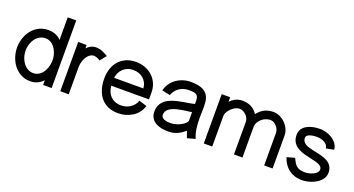

<svg xmlns="http://www.w3.org/2000/svg" viewBox="-45 -1224 3299 1787"><g transform="rotate(20 1604.5 -330.5)"><path d="M480.8 0V-669.9H396.4V-445.8Q384.2 -460.4 368.5 -470.5Q352.8 -480.5 335.8 -486.5Q318.7 -492.4 301.5 -495.1Q284.2 -497.7 267.8 -497.7Q233.8 -497.7 204.3 -487.9Q174.8 -478 150.4 -460.5Q126 -443 107.1 -419Q88.1 -395 75.3 -367.1Q62.5 -339.2 55.7 -308.6Q48.8 -278 48.8 -246.6Q48.8 -215 55.7 -183.7Q62.5 -152.3 75.4 -124Q88.4 -95.7 107.5 -71.3Q126.6 -46.9 151.2 -29.1Q175.9 -11.2 205.8 -1.2Q235.7 8.9 270.3 8.9Q288.6 8.9 306.1 5.4Q323.6 1.8 339.5 -5.4Q355.3 -12.7 369.8 -23.3Q384.2 -33.8 396.4 -47.4V0ZM133.5 -246.6Q133.5 -265.7 137.4 -285.6Q141.2 -305.5 148.9 -324.5Q156.5 -343.5 167.8 -360.3Q179.2 -377.1 194.3 -389.5Q209.4 -401.9 228.5 -409.2Q247.7 -416.5 270.3 -416.5Q291.7 -416.5 309.8 -408.9Q327.9 -401.4 342.3 -388.5Q356.8 -375.6 367.6 -358.6Q378.4 -341.6 385.7 -322.8Q393.1 -304 396.8 -284.4Q400.5 -264.8 400.5 -246.6Q400.5 -227.9 397 -207.6Q393.6 -187.3 386.6 -167.8Q379.6 -148.4 368.9 -130.9Q358.2 -113.4 343.8 -100.4Q329.5 -87.4 311 -79.7Q292.5 -71.9 270.3 -71.9Q248 -71.9 229.3 -79.5Q210.6 -87 195.4 -100.2Q180.3 -113.4 168.6 -130.5Q156.9 -147.6 149 -167.2Q141.2 -186.8 137.4 -207.1Q133.5 -227.4 133.5 -246.6Z M861.5 -455.8Q834.6 -472.9 804.6 -485.2Q774.7 -497.6 741.8 -497.6Q728.8 -497.6 716.3 -494.8Q703.9 -492.1 692 -486.5Q680.2 -480.8 669.6 -472.7Q658.9 -464.6 650 -454.2V-488.3H566.4V0H650V-275.4Q650 -288.9 653 -304.5Q656 -320.1 661.8 -335.9Q667.6 -351.8 676.1 -366.5Q684.7 -381.2 695.9 -392.5Q707 -403.8 720.6 -410.6Q734.1 -417.5 749.8 -417.5Q757.1 -417.5 765.6 -415.4Q774.2 -413.3 782.3 -409.9Q790.5 -406.5 798.3 -402.3Q806 -398.1 811.9 -394.2Z M1288.8 -169.2Q1281.2 -145.3 1266.2 -126.6Q1251.2 -108 1231.4 -95.2Q1211.5 -82.3 1188.4 -75.6Q1165.2 -69 1140.7 -69Q1118.8 -69 1099.6 -73.9Q1080.4 -78.9 1064.7 -88Q1049 -97 1036.6 -109.9Q1024.2 -122.7 1015.4 -138.4Q1006.7 -154.2 1001.6 -172.5Q996.5 -190.8 995 -210.8H1368.3V-278.1Q1368.3 -327.5 1350.5 -367.9Q1332.8 -408.2 1301.5 -437.1Q1270.1 -465.9 1228.1 -481.8Q1186.2 -497.6 1137.3 -497.6Q1082.8 -497.6 1040.3 -478.9Q997.9 -460.2 969 -427.2Q940.1 -394.3 925.1 -349.2Q910.2 -304.1 910.2 -251Q910.2 -215.1 916.3 -181.9Q922.5 -148.7 934.7 -119.7Q946.9 -90.7 965.8 -67.1Q984.6 -43.5 1010 -26.4Q1035.4 -9.4 1067.6 -0.2Q1099.9 8.9 1138.8 8.9Q1176.4 8.9 1212.8 -1.1Q1249.1 -11.1 1279.7 -30.5Q1310.3 -49.9 1333.3 -78.7Q1356.2 -107.5 1366.8 -145.1ZM995 -288.7Q997.6 -315.1 1008.9 -338.6Q1020.1 -362.1 1038.7 -379.8Q1057.3 -397.6 1082.4 -408.1Q1107.5 -418.6 1137.3 -418.6Q1167.5 -418.6 1193.4 -409.8Q1219.4 -401 1238.7 -384.3Q1258.1 -367.6 1270 -343.3Q1282 -319.1 1284.2 -288.7Z M1902.5 -13.7Q1892.2 -37.1 1885.9 -61.7Q1879.6 -86.3 1876.2 -111.2Q1872.7 -136.1 1871.5 -161Q1870.4 -185.9 1870.4 -210Q1870.4 -225.2 1870.7 -238.9Q1871.1 -252.6 1871.4 -265.9Q1871.7 -279.2 1872.1 -292.7Q1872.4 -306.2 1872.4 -320.7Q1872.4 -345.5 1869.9 -368.2Q1867.3 -390.9 1860.1 -410.4Q1852.9 -429.9 1839.6 -446Q1826.3 -462.2 1804.9 -473.6Q1783.6 -485 1753 -491.3Q1722.4 -497.6 1680.4 -497.6Q1642.2 -497.6 1605.6 -486.3Q1569 -475.1 1538.8 -453.7Q1508.5 -432.3 1486.9 -401.7Q1465.2 -371.2 1456.4 -332.5L1536 -314.9Q1545.5 -340 1560.8 -359.6Q1576 -379.2 1595.9 -392.4Q1615.8 -405.6 1639.5 -412.5Q1663.1 -419.4 1689 -419.4Q1721.3 -419.4 1740.7 -415.5Q1760.1 -411.6 1770.4 -400.3Q1780.8 -389 1783.7 -369Q1786.6 -348.9 1785.5 -316.9Q1763.3 -311.3 1737.1 -307.1Q1710.9 -303 1683.5 -298.2Q1656 -293.3 1628.2 -287.4Q1600.3 -281.4 1574.8 -272.5Q1549.3 -263.7 1527.3 -251.1Q1505.2 -238.5 1488.8 -220.3Q1472.4 -202.1 1463 -178Q1453.6 -153.9 1453.6 -121.7Q1453.6 -95.9 1461.4 -76.2Q1469.1 -56.4 1482.7 -41.9Q1496.2 -27.3 1514 -17.6Q1531.9 -7.9 1552.4 -2Q1572.9 3.9 1594.7 6.4Q1616.5 8.9 1637.5 8.9Q1662 8.9 1683.6 4.5Q1705.2 0 1725.2 -8.7Q1745.2 -17.3 1763.7 -29.7Q1782.1 -42.1 1800.4 -57.6Q1805.8 -41 1811.5 -24.4Q1817.3 -7.8 1823.7 7.9ZM1786 -148.2Q1781.1 -138.5 1772.2 -128.9Q1763.2 -119.3 1751.3 -110.9Q1739.4 -102.5 1725.3 -95.4Q1711.2 -88.3 1695.3 -83.1Q1679.4 -77.9 1662.5 -74.9Q1645.6 -71.9 1628.7 -71.9Q1618 -71.9 1607.1 -72.9Q1596.1 -74 1585.9 -76.1Q1575.8 -78.2 1567.1 -82.1Q1558.3 -85.9 1551.9 -91.4Q1545.5 -96.9 1541.8 -104.5Q1538.1 -112.1 1538.1 -121.7Q1538.1 -140.1 1545.9 -154.4Q1553.7 -168.7 1567.2 -179.5Q1580.7 -190.3 1598.5 -198.1Q1616.3 -205.9 1636.2 -211.4Q1656.1 -216.9 1677.2 -220.6Q1698.2 -224.4 1718.1 -227.1Q1737.9 -229.7 1755.2 -231.9Q1772.6 -234 1785.5 -236.2Z M1987.8 -488.3V0H2071.4V-303.6Q2071.4 -314.8 2076.3 -327.5Q2081.2 -340.2 2089.9 -352.8Q2098.6 -365.4 2110.2 -377.1Q2121.7 -388.9 2134.9 -398Q2148.2 -407.1 2162.7 -412.5Q2177.1 -417.8 2191.7 -417.8Q2211.1 -417.8 2228.1 -409.1Q2245.2 -400.4 2258.3 -386.8Q2271.4 -373.3 2279 -356.6Q2286.6 -340 2286.6 -324.2V0H2370.8V-304.4Q2370.8 -319.6 2376 -333.9Q2381.1 -348.3 2390.3 -360.9Q2399.4 -373.5 2411.6 -384Q2423.7 -394.5 2437.9 -402Q2452.1 -409.4 2467.5 -413.6Q2482.8 -417.8 2497.9 -417.8Q2516.1 -417.8 2532 -408.6Q2548 -399.4 2559.9 -385.4Q2571.9 -371.3 2578.9 -354.4Q2585.8 -337.5 2585.8 -321.9V0H2669.2V-328.6Q2669.2 -349.1 2662.8 -369.4Q2656.5 -389.6 2645.1 -408.4Q2633.7 -427.2 2617.8 -443.4Q2601.9 -459.6 2583.1 -471.7Q2564.3 -483.8 2543.1 -490.7Q2521.9 -497.6 2499.9 -497.6Q2473.1 -497.6 2450.9 -492.6Q2428.6 -487.7 2409.5 -477.8Q2390.5 -468 2374.1 -453.5Q2357.8 -439 2342 -419.9Q2328.7 -439.9 2312.8 -454.5Q2296.9 -469.1 2278.2 -478.6Q2259.5 -488.2 2237.9 -492.9Q2216.3 -497.6 2191.7 -497.6Q2172.4 -497.6 2155.8 -493.7Q2139.2 -489.9 2124.3 -482.7Q2109.5 -475.6 2096.4 -465.4Q2083.4 -455.2 2071.4 -442.1V-488.3Z M3148.2 -360Q3147.2 -381.1 3138.5 -399.5Q3129.8 -418 3115.5 -433.3Q3101.3 -448.6 3082.9 -460.6Q3064.6 -472.5 3044.4 -480.7Q3024.2 -488.8 3003.4 -493.2Q2982.5 -497.6 2963.4 -497.6Q2943.2 -497.6 2921 -495.2Q2898.7 -492.8 2877.4 -486.9Q2856.1 -481 2836.9 -471.6Q2817.6 -462.2 2803.2 -448.1Q2788.7 -434.1 2780.2 -415Q2771.7 -395.9 2771.7 -370.8Q2771.7 -340.6 2780.6 -318.3Q2789.4 -296 2804.7 -279.5Q2820.1 -262.9 2840.3 -251.7Q2860.5 -240.5 2883.4 -232.4Q2906.4 -224.2 2930.3 -218.8Q2954.2 -213.3 2977.2 -208.2Q3000.1 -203.1 3020.3 -197.9Q3040.5 -192.7 3055.8 -185.4Q3071.2 -178 3080 -167.8Q3088.9 -157.6 3088.9 -142.8Q3088.9 -130.5 3082.5 -120.2Q3076 -109.9 3065.9 -101.5Q3055.7 -93.1 3042.3 -87Q3028.9 -80.9 3015.3 -76.9Q3001.6 -72.9 2988.5 -70.9Q2975.5 -69 2965.3 -69Q2936.5 -69 2916.4 -74.3Q2896.2 -79.6 2881.4 -91.2Q2866.6 -102.9 2855.5 -121.2Q2844.4 -139.4 2833.1 -165.3L2754.9 -143.7Q2766.4 -107.8 2785.6 -79.4Q2804.9 -51 2831.1 -31.4Q2857.2 -11.7 2889.6 -1.4Q2922.1 8.9 2960.2 8.9Q2981.3 8.9 3005.1 4.6Q3028.9 0.4 3052.6 -7.9Q3076.2 -16.2 3097.8 -28.8Q3119.5 -41.4 3136.1 -58Q3152.7 -74.6 3162.5 -95.3Q3172.4 -116.1 3172.4 -140.9Q3172.4 -169.3 3163.5 -189.6Q3154.5 -210 3139.3 -224.7Q3124 -239.4 3103.6 -249.2Q3083.1 -259 3060.2 -265.9Q3037.4 -272.8 3013.2 -277.8Q2989 -282.7 2966.1 -287.8Q2943.2 -292.8 2922.8 -299.1Q2902.3 -305.4 2887.1 -314.9Q2871.8 -324.5 2862.9 -337.9Q2854 -351.3 2854 -370.8Q2854 -381.3 2859.5 -388.9Q2865 -396.5 2874 -401.6Q2882.9 -406.7 2894 -410Q2905 -413.2 2916.5 -414.9Q2928 -416.6 2938.4 -417.2Q2948.7 -417.8 2955.8 -417.8Q2973.4 -417.8 2992.9 -414.1Q3012.5 -410.3 3029.1 -401.5Q3045.8 -392.7 3057.4 -378.8Q3069.1 -364.9 3071.3 -344.8Z"/></g></svg>

Font: SaysetthaMai Thin
Style: Regular
Weight: 100
Designer: John M. Durdin
Foundry: Lao Script for Windows
Version: Version 1.101